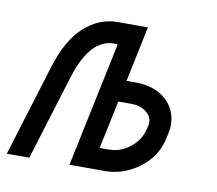

<svg xmlns="http://www.w3.org/2000/svg" viewBox="-67 -572 729 644"><g transform="rotate(10 297.5 -250.0)"><path d="M332.5 -237.3 297.9 -73.2H329.1Q368.2 -73.2 400.1 -98.1Q432.1 -123 441.4 -158.2L444.8 -170.9Q446.8 -176.8 446.8 -188Q446.8 -207 427 -222.2Q407.2 -237.3 378.4 -237.3ZM90.3 -311Q120.1 -408.2 171.1 -453.9Q222.2 -499.5 284.2 -499.5H387.2L347.7 -310.5H378.4Q441.9 -310.5 481 -276.9Q520 -243.2 520 -188Q520 -177.7 517.6 -167L512.7 -143.6Q499.5 -80.6 445.8 -40.3Q392.1 0 329.1 0H208L297.4 -426.3H284.2Q203.1 -426.3 160.6 -289.6L71.3 0H-5.4Z"/></g></svg>

Font: Anka/Coder
Style: Italic
Weight: 400
Italic angle: -12°
Monospace: yes
Version: Version 001.100